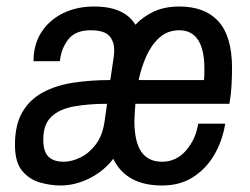

<svg xmlns="http://www.w3.org/2000/svg" viewBox="-20 -558 769 590"><path d="M166 12Q136 12 103.5 3Q71 -6 48.5 -32.5Q26 -59 26 -113Q26 -175 49 -214Q72 -253 112.5 -274.5Q153 -296 206 -304Q259 -312 319 -312L329 -380Q330 -386 330.5 -392Q331 -398 331 -403Q331 -431 315.5 -448Q300 -465 258 -465Q212 -465 190 -437Q168 -409 164 -370H83Q83 -422 107.5 -459.5Q132 -497 174 -517.5Q216 -538 269 -538Q317 -538 348.5 -523.5Q380 -509 396 -482Q421 -508 454 -523Q487 -538 531 -538Q610 -538 651.5 -492Q693 -446 693 -349Q693 -324 691.5 -296Q690 -268 685 -239H396Q395 -223 394 -209.5Q393 -196 393 -186Q393 -123 414 -92Q435 -61 478 -61Q522 -61 552 -96Q582 -131 589 -178H672Q664 -127 639.5 -84Q615 -41 574.5 -14.5Q534 12 478 12Q368 12 328 -70Q299 -32 255 -10Q211 12 166 12ZM175 -61Q201 -61 228 -74.5Q255 -88 275 -115Q295 -142 301 -183L309 -239Q252 -239 207.5 -231Q163 -223 138 -199.5Q113 -176 113 -129Q113 -92 129 -76.5Q145 -61 175 -61ZM406 -312H607Q608 -322 608 -331.5Q608 -341 608 -348Q608 -406 588.5 -435.5Q569 -465 531 -465Q495 -465 470 -442.5Q445 -420 429.5 -385Q414 -350 406 -312Z"/></svg>

Font: Archivo Narrow
Style: Italic
Weight: 400
Italic angle: -8°
Designer: Hector Gatti
Foundry: Omnibus-Type
Version: Version 3.002